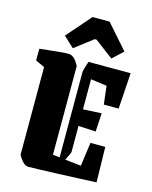

<svg xmlns="http://www.w3.org/2000/svg" viewBox="-126 -929 809 1025"><g transform="rotate(15 278.0 -416.5)"><path d="M25 -545V-610Q45 -612 71.5 -615Q98 -618 124 -620.5Q150 -623 169 -624Q188 -625 194 -623Q213 -617 225.5 -599Q238 -581 242 -572V-82L280 -78V-548Q280 -556 285 -573Q290 -590 297 -610H530L517 -411H435L423 -512L334 -524V-358L436 -363L430 -261L334 -266V-123Q334 -118 327.5 -105Q321 -92 312 -74L401 -64L419 -195H501L505 0Q459 2 403.5 4.5Q348 7 294 9Q240 11 197 12.5Q154 14 132 14Q113 14 97 -5Q81 -24 75 -39V-522ZM197 -659 139 -713 256 -847H350L468 -713L410 -659L308 -736H298Z"/></g></svg>

Font: Grenze Gotisch Black
Style: Regular
Weight: 900
Designer: Renata Polastri
Foundry: Omnibus-Type
Version: Version 1.001